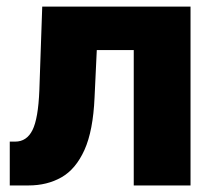

<svg xmlns="http://www.w3.org/2000/svg" viewBox="-20 -566 657 586"><path d="M9.8 0V-133.8H26.4Q61.5 -133.8 79.1 -168.9Q96.7 -204.1 100.1 -290.5L108.9 -545.9H561.5V0H388.2V-413.1H275.4L268.6 -268.6Q264.2 -167 237.8 -108.4Q211.4 -49.8 167.7 -24.9Q124 0 66.9 0Z"/></svg>

Font: Inter Extra Bold
Style: Regular
Weight: 800
Designer: Rasmus Andersson
Foundry: rsms
Version: Version 4.000;git-3c8e0fc